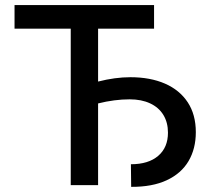

<svg xmlns="http://www.w3.org/2000/svg" viewBox="-20 -727 829 754"><path d="M585 -614.3H365.2V-406.7Q432.1 -423.8 492.2 -423.8Q569.8 -423.8 627.7 -398.7Q685.5 -373.5 717.3 -325.2Q749 -276.9 749 -208Q749 -143.1 720.5 -94.5Q691.9 -45.9 635 -19.3Q578.1 7.3 495.1 6.8L494.1 -82Q563 -82 601.3 -115Q639.6 -147.9 639.6 -206.1Q639.6 -246.1 621.6 -275.6Q603.5 -305.2 569.6 -321Q535.6 -336.9 489.3 -336.9Q429.7 -336.9 365.2 -320.8V0H257.8V-614.3H37.1V-707H585Z"/></svg>

Font: Pretendard Medium
Style: Regular
Weight: 500
Designer: Base glyphs from Inter by Rasmus Andersson; Hangeul glyphs from Noto Sans CJK(Source Han Sans) by Jang Soo-young and Kan
Foundry: Kil Hyung-jin
Version: Version 1.309